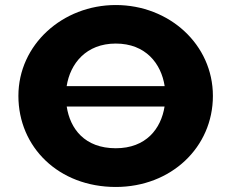

<svg xmlns="http://www.w3.org/2000/svg" viewBox="-20 -749 924 767"><path d="M637.8 -405H246.3C260.4 -495 323.9 -575 442.5 -575C561.9 -575 624 -495 637.8 -405ZM246.5 -323.4H637.4C623.3 -234.8 563.6 -156.8 442.5 -156.8C318.1 -156.8 260 -234.8 246.5 -323.4ZM53.5 -365.9C53.5 -161.1 214.3 -2.1 442.5 -2.1C664.1 -2.1 830.5 -161.1 830.5 -365.9C830.5 -570.8 656.6 -728.9 442.5 -728.9C230.2 -728.9 53.5 -570.8 53.5 -365.9Z"/></svg>

Font: Hussar
Style: BdWide
Weight: 700
Foundry: Cannot Into Space Fonts
Version: Version 2.00